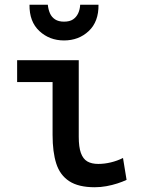

<svg xmlns="http://www.w3.org/2000/svg" viewBox="-20 -775 600 807"><path d="M378 12Q310 12 271 -13.5Q232 -39 216.5 -87.5Q201 -136 201 -208V-430H52V-522H311V-200Q311 -157 320 -132Q329 -107 347 -96.5Q365 -86 393 -86Q419 -86 446 -92.5Q473 -99 497 -111L512 -19Q495 -11 473.5 -4Q452 3 427.5 7.5Q403 12 378 12ZM249 -605Q188 -605 145.5 -644.5Q103 -684 104 -755H181Q183 -735 190 -719Q197 -703 211.5 -693.5Q226 -684 249 -684Q273 -684 287 -693.5Q301 -703 308.5 -719Q316 -735 317 -755H394Q395 -684 353 -644.5Q311 -605 249 -605Z"/></svg>

Font: Ubuntu Sans Mono Medium
Style: Regular
Weight: 500
Monospace: yes
Designer: Dalton Maag Ltd
Foundry: Dalton Maag Ltd
Version: Version 1.006